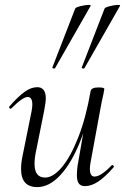

<svg xmlns="http://www.w3.org/2000/svg" viewBox="-20 -751 511 784"><path d="M66 -61Q66 -88 73 -119L109 -297Q112 -314 112 -324Q112 -355 93 -355Q73 -355 27 -309Q25 -307 23 -307Q20 -307 18 -310.5Q16 -314 19 -317Q54 -357 80.5 -376Q107 -395 132 -395Q167 -395 167 -349Q167 -334 160 -297L128 -138Q121 -107 121 -82Q121 -26 164 -26Q197 -26 232.5 -68Q268 -110 299.5 -190Q331 -270 350 -379L363 -378Q343 -262 307.5 -173.5Q272 -85 226.5 -36Q181 13 132 13Q66 13 66 -61ZM294 -35Q294 -61 299 -87L350 -379Q353 -394 382 -394Q406 -394 406 -388L402 -365Q396 -341 391 -312L350 -89Q347 -74 347 -62Q347 -30 366 -30Q392 -30 436 -76Q437 -77 439 -77Q442 -77 444 -73.5Q446 -70 444 -68Q409 -28 381 -9.5Q353 9 327 9Q310 9 302 -1.5Q294 -12 294 -35ZM201 -471Q198 -471 195.5 -472.5Q193 -474 194 -476L287 -716Q289 -721 309 -726Q329 -731 342 -731Q353 -731 350 -727L205 -473Q203 -471 201 -471ZM321 -471Q318 -471 315.5 -472.5Q313 -474 314 -476L407 -716Q409 -721 429 -726Q449 -731 462 -731Q473 -731 470 -727L325 -473Q323 -471 321 -471Z"/></svg>

Font: Cormorant Infant
Style: Italic
Weight: 400
Italic angle: -10°
Designer: Christian Thalmann (Catharsis Fonts)
Foundry: Catharsis Fonts
Version: Version 4.000